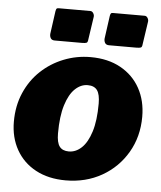

<svg xmlns="http://www.w3.org/2000/svg" viewBox="-53 -788 707 845"><g transform="rotate(5 300.0 -366.0)"><path d="M268 10Q192 10 136 -20Q80 -50 49.5 -104Q19 -158 19 -228Q19 -298 44 -355.5Q69 -413 112.5 -454Q156 -495 212.5 -517.5Q269 -540 331 -540Q408 -540 464 -509Q520 -478 550 -423.5Q580 -369 580 -298Q580 -210 539 -140Q498 -70 427.5 -30Q357 10 268 10ZM271 -118Q302 -118 327.5 -142Q353 -166 368.5 -215Q384 -264 384 -339Q384 -380 371 -398Q358 -416 329 -416Q299 -416 273.5 -392Q248 -368 232.5 -318.5Q217 -269 217 -193Q217 -153 230 -135.5Q243 -118 271 -118ZM329 -718 314 -617Q313 -604 307.5 -601.5Q302 -599 287 -599H167Q154 -599 149 -607.5Q144 -616 145 -627L159 -728Q161 -738 163.5 -740Q166 -742 173 -742H312Q320 -742 325 -734Q330 -726 329 -718ZM569 -718 554 -617Q553 -604 547.5 -601.5Q542 -599 527 -599H407Q394 -599 389 -607.5Q384 -616 385 -627L399 -728Q401 -738 403.5 -740Q406 -742 413 -742H552Q560 -742 565 -734Q570 -726 569 -718Z"/></g></svg>

Font: Libre Franklin Black
Style: Italic
Weight: 900
Italic angle: -8°
Designer: Pablo Impallari, Rodrigo Fuenzalida, Nhung Nguyen
Foundry: Impallari Type
Version: Version 3.000